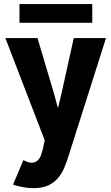

<svg xmlns="http://www.w3.org/2000/svg" viewBox="-20 -725 554 957"><path d="M146 212.9Q120.6 212.9 92.8 207.5Q64.9 202.1 44.9 195.3L96.7 72.8Q105 78.1 116.2 82Q127.4 85.9 136.7 85.9Q156.2 85.9 167.5 75Q178.7 64 184.1 49.1Q189.5 34.2 192.4 22.5L211.4 -62L220.7 20.5L6.8 -535.2H167L249.5 -257.3L267.6 -189.9H270L286.1 -257.3L347.7 -535.2H508.3L320.3 56.6Q312.5 81.1 301.5 108.4Q290.5 135.7 271.7 159.4Q252.9 183.1 222.7 198Q192.4 212.9 146 212.9ZM77.1 -611.3V-704.6H439.9V-611.3Z"/></svg>

Font: Reddit Sans Condensed ExtraBold
Style: Regular
Weight: 800
Designer: Stephen Hutchings
Foundry: Reddit
Version: Version 1.014